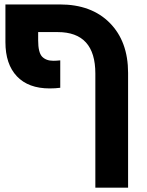

<svg xmlns="http://www.w3.org/2000/svg" viewBox="-20 -622 673 882"><path d="M4.9 -428.7Q4.9 -457 4.9 -540Q4.9 -555.7 4.9 -601.6Q67.4 -601.6 254.9 -601.6Q400.4 -601.6 484.4 -516.6Q568.4 -431.6 568.4 -287.1Q568.4 -111.3 568.4 240.2Q530.3 240.2 418 240.2Q418 109.4 418 -284.2Q418 -474.6 245.1 -474.6Q214.8 -474.6 155.3 -474.6Q155.3 -465.8 155.3 -436.5Q155.3 -381.8 172.9 -362.3Q191.4 -342.8 224.6 -342.8Q239.3 -342.8 256.8 -344.7Q256.8 -302.7 256.8 -218.8Q234.4 -215.8 208 -215.8Q110.4 -215.8 57.6 -271.5Q4.9 -327.1 4.9 -428.7Z"/></svg>

Font: Noto Sans Hebrew DECATHLON 
Style: Bold
Weight: 400
Designer: Monotype Design Team
Version: Version 2.000;GOOG;noto-fonts:20170220:a8a215d2e889